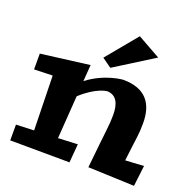

<svg xmlns="http://www.w3.org/2000/svg" viewBox="-132 -876 1015 1018"><g transform="rotate(20 375.0 -367.0)"><path d="M264 -89 281 -331C364 -408 425 -412 425 -412C480 -410 497 -363 497 -304C497 -247 491 -228 468 1L729 11L743 -106L639 -100C655 -241 661 -249 661 -318C661 -426 612 -498 483 -498C483 -498 382 -492 287 -419L294 -512L20 -477V-388L124 -391L131 -84L30 -80V9L365 11L374 -94ZM487 -745 344 -572 397 -534 617 -672Z"/></g></svg>

Font: Peralta
Style: Regular
Weight: 400
Designer: Astigmatic (AOETI)
Foundry: Astigmatic (AOETI)
Version: Version 1.000